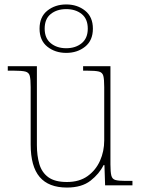

<svg xmlns="http://www.w3.org/2000/svg" viewBox="-20 -834 637 864"><path d="M281 10Q199 10 158.5 -37.5Q118 -85 118 -184V-442Q118 -477 114 -492.5Q110 -508 94 -512Q78 -516 41 -516H15V-536H146V-181Q146 -134 157 -96Q168 -58 197.5 -36.5Q227 -15 281 -15Q337 -15 374 -41.5Q411 -68 430 -110.5Q449 -153 449 -202V-442Q449 -477 445 -492.5Q441 -508 425 -512Q409 -516 372 -516H354V-536H477V-94Q477 -60 481 -44Q485 -28 499.5 -24Q514 -20 544 -20H576V0H453L450 -91H446Q427 -52 387.5 -21Q348 10 281 10ZM278 -596Q228 -596 193 -624Q158 -652 158 -705Q158 -758 193 -786Q228 -814 278 -814Q328 -814 363 -786Q398 -758 398 -705Q398 -652 363 -624Q328 -596 278 -596ZM278 -617Q320 -617 347.5 -639.5Q375 -662 375 -705Q375 -749 347.5 -771Q320 -793 278 -793Q236 -793 208.5 -771Q181 -749 181 -705Q181 -662 208.5 -639.5Q236 -617 278 -617Z"/></svg>

Font: Noto Serif Myanmar Thin
Style: Regular
Weight: 100
Designer: Ben Mitchell and the Monotype Design Team
Foundry: Monotype Imaging Inc.
Version: Version 2.106; ttfautohint (v1.8.4.7-5d5b)